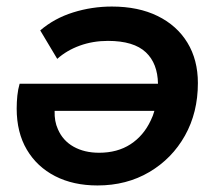

<svg xmlns="http://www.w3.org/2000/svg" viewBox="-20 -560 659 587"><path d="M278 7Q204 7 148.5 -21.5Q93 -50 62 -102.5Q31 -155 31 -228Q31 -248 33 -267.5Q35 -287 40 -304H463Q462 -366 426 -400Q389 -435 310 -435Q264 -435 224 -420.5Q184 -406 155 -380L103 -467Q146 -504 203.5 -522Q261 -540 322 -540Q403 -540 462 -511Q521 -482 553 -429.5Q585 -377 585 -306Q585 -216 545.5 -145.5Q506 -75 436.5 -34Q367 7 278 7ZM452 -221H147Q146 -189 157 -165Q172 -130 205 -111.5Q238 -93 283 -93Q339 -93 379 -119Q419 -145 441 -192Q448 -206 452 -221Z"/></svg>

Font: Montserrat Thin SemiBold
Style: Italic
Weight: 600
Italic angle: -11.3°
Version: Version 9.000